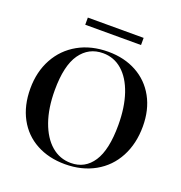

<svg xmlns="http://www.w3.org/2000/svg" viewBox="-120 -739 809 857"><g transform="rotate(20 285.0 -310.0)"><path d="M20 -250Q20 -330 54 -392Q88 -454 149.5 -488.5Q211 -523 292 -523Q368 -523 426.5 -491Q485 -459 517.5 -400Q550 -341 550 -262Q550 -180 516.5 -117Q483 -54 421.5 -19.5Q360 15 280 15Q203 15 144 -17Q85 -49 52.5 -109Q20 -169 20 -250ZM303 1Q370 1 407.5 -56Q445 -113 445 -230Q445 -315 423.5 -378Q402 -441 363 -475Q324 -509 272 -509Q204 -509 164.5 -453Q125 -397 125 -280Q125 -195 147.5 -131.5Q170 -68 210 -33.5Q250 1 303 1ZM153 -635H418V-601H153Z"/></g></svg>

Font: Nyght Serif
Style: Regular
Weight: 400
Designer: Maksym Kobuzan
Version: Version 0.410;July 4, 2025;FontCreator 15.0.0.2958 64-bit